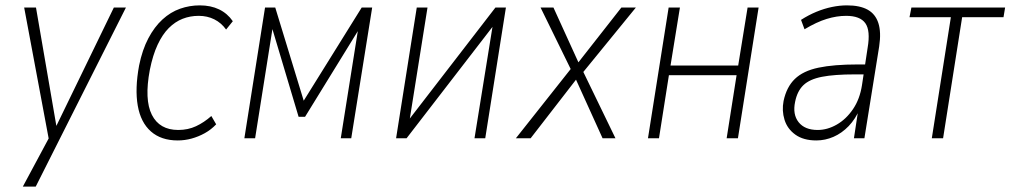

<svg xmlns="http://www.w3.org/2000/svg" viewBox="-20 -515 3763 715"><path d="M65 180 168 -12 165 21 70 -487H114L192 -34H184L404 -487H449L113 180Z M642 8Q580 8 542 -25.5Q504 -59 493 -121.5Q482 -184 498 -271Q510 -330 532.5 -372.5Q555 -415 585 -442.5Q615 -470 650.5 -482.5Q686 -495 724 -495Q765 -495 796 -480Q827 -465 847 -436L822 -405Q804 -430 778 -443Q752 -456 720 -456Q688 -456 660 -445Q632 -434 608.5 -410.5Q585 -387 567 -348.5Q549 -310 538 -255Q517 -144 545.5 -87.5Q574 -31 644 -31Q680 -31 710 -45Q740 -59 767 -83L785 -52Q766 -32 742.5 -19Q719 -6 693.5 1Q668 8 642 8Z M890 0 967 -487H1005L1111 -140L1327 -487H1366L1288 0H1249L1318 -434H1334L1116 -80H1092L986 -435H999L930 0Z M1455 0 1532 -487H1572L1501 -41H1481L1825 -487H1864L1787 0H1747L1819 -446H1838L1494 0Z M1901 0 2110 -264 2114 -240 1993 -487H2041L2138 -274H2127L2294 -487H2348L2149 -243L2146 -260L2272 0H2224L2122 -225L2131 -226L1956 0Z M2393 0 2470 -487H2512L2477 -271H2729L2764 -487H2805L2728 0H2686L2723 -235H2471L2434 0Z M3020 8Q2972 8 2942 -13.5Q2912 -35 2901.5 -69Q2891 -103 2898 -139Q2909 -191 2940 -221Q2971 -251 3028 -263Q3085 -275 3174 -275H3211L3205 -238H3164Q3087 -238 3041 -229Q2995 -220 2972 -198Q2949 -176 2941 -136Q2931 -89 2954 -60Q2977 -31 3025 -31Q3061 -31 3096 -51Q3131 -71 3156.5 -108.5Q3182 -146 3190 -198L3211 -337Q3222 -401 3202.5 -428.5Q3183 -456 3131 -456Q3096 -456 3058.5 -444.5Q3021 -433 2976 -406L2963 -441Q2991 -459 3020 -471Q3049 -483 3078 -489Q3107 -495 3134 -495Q3182 -495 3211 -479Q3240 -463 3251 -429Q3262 -395 3254 -342L3199 0H3160L3177 -112H3183Q3166 -72 3140.5 -45.5Q3115 -19 3084 -5.5Q3053 8 3020 8Z M3450 0 3521 -451H3367L3374 -487H3723L3717 -451H3563L3492 0Z"/></svg>

Font: Nunito Sans 10pt Condensed ExtraLight
Style: Italic
Weight: 250
Width: 3
Italic angle: -9°
Designer: Vernon Adams
Foundry: Vernon Adams
Version: Version 3.101;gftools[0.9.27]